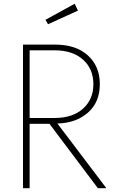

<svg xmlns="http://www.w3.org/2000/svg" viewBox="-20 -983 604 1003"><path d="M100.1 -750H267.6Q377 -750 439.2 -693.4Q501.5 -636.7 501.5 -543.5Q501.5 -448.7 439 -394.3Q376.5 -339.8 279.8 -337.9L535.6 0H491.2L238.3 -336.4H134.8V0H100.1ZM134.8 -720.2V-366.7H264.6Q359.4 -366.7 413.6 -415.3Q467.8 -463.9 467.8 -543.5Q467.8 -623 413.6 -671.6Q359.4 -720.2 264.6 -720.2ZM217.3 -879.4 370.1 -963.4 387.2 -927.7 231 -856.4Z"/></svg>

Font: Spartan MB ExtLt
Style: Regular
Weight: 200
Designer: Matt Bailey, Mirko Velimirovic
Foundry: Matt Bailey
Version: Version 1.005